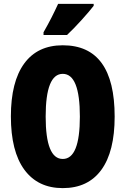

<svg xmlns="http://www.w3.org/2000/svg" viewBox="-20 -958 648 988"><path d="M279 -938Q264 -905 245.5 -868.5Q227 -832 204 -792V-778H325Q362 -813 402 -857.5Q442 -902 462 -928V-938ZM303 -725Q173 -725 104.5 -631Q36 -537 36 -359Q36 -179 105.5 -84.5Q175 10 303 10Q433 10 501.5 -84Q570 -178 570 -358Q570 -725 303 -725ZM303 -578Q391 -578 391 -358Q391 -140 303 -140Q215 -140 215 -358Q215 -578 303 -578Z"/></svg>

Font: Noto Sans Display Condensed Black
Style: Regular
Weight: 900
Width: 3
Designer: Monotype Design team
Foundry: Monotype Imaging Inc.
Version: 1.000